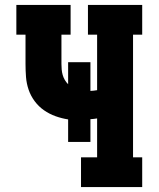

<svg xmlns="http://www.w3.org/2000/svg" viewBox="-20 -755 640 775"><path d="M307 0V-120H372V-277Q365 -276 358 -275Q351 -274 345 -274V-182H255V-273Q229 -277 204 -286Q179 -295 157.5 -310Q136 -325 120 -346.5Q104 -368 95.5 -393Q87 -418 85 -444Q83 -470 83 -497V-615H46V-735H265V-615H228V-497Q228 -486 229 -474.5Q230 -463 233 -452.5Q236 -442 241.5 -432.5Q247 -423 255 -415V-504H345V-388Q351 -388 358 -389Q365 -390 372 -391V-615H335V-735H554V-615H517V-120H554V0Z"/></svg>

Font: Iosevka Etoile Heavy
Style: Regular
Weight: 900
Designer: Belleve Invis
Foundry: Belleve Invis
Version: Version 22.1.2; ttfautohint (v1.8.4)